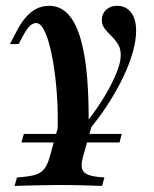

<svg xmlns="http://www.w3.org/2000/svg" viewBox="-20 -448 524 655"><path d="M170.2 98.4Q176.6 37.1 177 -28.6Q177.4 -94.4 171.8 -154.8Q166.1 -215.3 156 -263.7Q146 -312.1 132.7 -340.7Q119.4 -369.4 103.2 -369.4Q91.9 -369.4 81.5 -359.3Q71 -349.2 58.1 -325L43.5 -297.6H13.7L38.7 -345.2Q52.4 -371 68.5 -389.5Q84.7 -408.1 104.4 -418.1Q124.2 -428.2 147.6 -428.2Q194.4 -428.2 224.6 -384.3Q254.8 -340.3 269.4 -249.2Q283.9 -158.1 282.3 -15.3L229.8 48.4ZM29.8 186.3 37.9 157.3Q75.8 154.8 97.2 149.2Q118.5 143.5 130.2 129Q141.9 114.5 149.2 88.7L198.4 -88.7L258.9 4.8L296.8 -33.1L262.9 87.9Q255.6 113.7 260.1 128.2Q264.5 142.7 283.5 149.2Q302.4 155.6 336.3 157.3L328.2 186.3Q306.5 185.5 267.7 184.3Q229 183.1 184.7 183.1Q153.2 183.1 123.4 183.9Q93.5 184.7 69 185.1Q44.4 185.5 29.8 186.3ZM233.9 49.2 218.5 32.3Q241.9 9.7 266.5 -20.2Q291.1 -50 313.3 -82.7Q335.5 -115.3 353.2 -148.4Q371 -181.5 381.5 -210.1Q391.9 -238.7 391.9 -259.7Q391.9 -282.3 382.3 -297.6Q372.6 -312.9 359.7 -325.4Q346.8 -337.9 337.1 -350.4Q327.4 -362.9 327.4 -380.6Q327.4 -400.8 341.9 -414.5Q356.5 -428.2 379 -428.2Q409.7 -428.2 427 -405.6Q444.4 -383.1 444.4 -343.5Q444.4 -310.5 433.1 -270.2Q421.8 -229.8 401.2 -186.7Q380.6 -143.5 353.6 -100.8Q326.6 -58.1 296 -19.8Q265.3 18.5 233.9 49.2ZM53.2 37.9 61.3 8.9H395.2L387.9 37.9Z"/></svg>

Font: Playfair 5pt SemiExpanded Light
Style: Bold Italic
Weight: 700
Italic angle: -15.6°
Version: Version 2.001;gftools[0.9.30]